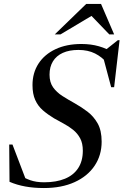

<svg xmlns="http://www.w3.org/2000/svg" viewBox="-20 -938 624 969"><path d="M520.5 -619.5Q495.5 -650 459.8 -668Q424 -686 376 -686Q329.5 -686 297 -671.2Q264.5 -656.5 247.2 -628.5Q230 -600.5 230 -561Q230 -522.5 248 -497.2Q266 -472 295 -453.5Q324 -435 357.5 -416.5Q390.5 -398 421.5 -374.5Q452.5 -351 472.8 -315.2Q493 -279.5 493 -223Q493 -154.5 457.5 -101.5Q422 -48.5 356.5 -18.8Q291 11 201.5 11Q150.5 11 107.8 3.2Q65 -4.5 28 -20.5L26.5 -208.5H43L117 -14.5L72 -58.5Q103 -39 132.8 -28.5Q162.5 -18 203 -18Q264 -18 307.8 -36Q351.5 -54 374.8 -89.8Q398 -125.5 398 -177.5Q398 -215 384.5 -240Q371 -265 349 -282.8Q327 -300.5 301.5 -314Q276 -327.5 252.5 -341Q221 -360 196.2 -381.5Q171.5 -403 157.8 -433.5Q144 -464 144 -508.5Q144 -570 174.2 -616.8Q204.5 -663.5 260.2 -689.8Q316 -716 391 -716Q439 -716 479 -704.5Q519 -693 560.5 -669L507 -681.5L574.5 -735H583.5L556 -498H541L496.5 -665ZM256.5 -764.5 415 -918H490L556 -764.5H531.5L428.5 -871.5H465L285.5 -764.5Z"/></svg>

Font: Newsreader 60pt Medium
Style: Italic
Weight: 500
Italic angle: -17°
Designer: Hugues Gentile
Foundry: Production Type
Version: Version 1.003